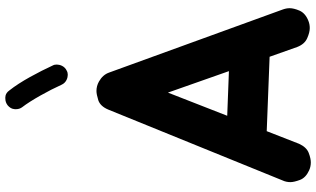

<svg xmlns="http://www.w3.org/2000/svg" viewBox="-250 -844 1173 712"><g transform="rotate(-90 336.0 -488.5)"><path d="M59.6 71.8C69.3 76.2 79.1 78.1 89.4 78.1C98.6 78.1 110.4 75.7 124.5 70.3C138.7 64.9 149.9 52.7 158.2 34.7L205.1 -85.4L481 -74.7L517.1 27.3C524.4 46.4 535.6 58.6 550.3 64.9C564.9 71.3 577.1 74.2 587.4 74.2C596.2 74.2 605 72.8 613.8 69.3C632.8 62 645.5 50.8 651.9 36.6C658.2 22 661.1 9.8 661.1 -0.5C661.1 -9.3 659.2 -18.1 655.8 -27.3L422.4 -669.9C417 -685.5 405.8 -698.2 389.2 -707.5C377.9 -713.9 366.2 -716.8 354 -716.8C345.7 -716.8 334.5 -714.4 319.8 -710C305.2 -705.1 293.5 -692.9 285.2 -673.3L22.5 -26.9C18.1 -17.6 16.1 -7.8 16.1 2.4C16.1 11.7 19 23.4 24.4 38.1C29.8 52.2 41.5 63.5 59.6 71.8ZM427.7 -225.6 262.2 -231.9 348.1 -451.7ZM301.3 -1046.4C285.2 -1033.2 286.6 -1018.6 286.6 -1015.1C286.6 -1006.3 289.1 -998.5 294.4 -991.7C318.8 -960.4 356 -893.6 377 -846.7C385.3 -827.6 404.3 -823.2 414.1 -823.2C419.4 -823.2 424.3 -824.2 428.7 -826.7C447.8 -835 452.1 -854.5 452.1 -864.3C452.1 -869.6 451.2 -874.5 448.7 -878.9C436.5 -905.3 422.4 -933.6 405.8 -963.4C389.2 -993.2 372.6 -1019 356 -1040C343.8 -1057.1 329.1 -1054.7 325.7 -1054.7C316.4 -1054.7 308.6 -1051.8 301.3 -1046.4Z"/></g></svg>

Font: Mikhak ExtraBold
Style: Regular
Weight: 800
Designer: Amin Abedi
Version: Version 3.2